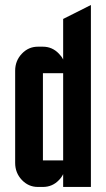

<svg xmlns="http://www.w3.org/2000/svg" viewBox="-20 -740 420 760"><path d="M230 -450.2H149.9V-105H230ZM230 -50.8Q224.1 -38.1 213.4 -27.3Q187.5 0 149.9 0H129.9Q92.8 0 66.4 -27.8Q40 -55.7 40 -95.2V-460Q40 -499.5 66.4 -527.3Q92.8 -555.2 129.9 -555.2H149.9Q187 -555.2 213.4 -527.3Q224.1 -516.6 230 -504.4V-665L339.8 -720.2V0H230Z"/></svg>

Font: Horta
Style: Regular
Weight: 600
Width: 3
Version: Version 0.11